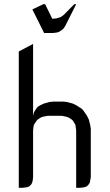

<svg xmlns="http://www.w3.org/2000/svg" viewBox="-20 -898 527 918"><path d="M69.8 0V-651.9L138.2 -688V-344.2L142.1 -359.9L147 -369.1L155.8 -381.8L160.2 -387.2L172.9 -395L189.9 -402.8L215.8 -410.2L232.9 -412.1H285.2L300.8 -410.2L328.1 -402.8L344.2 -395L371.1 -377.9L378.9 -369.1L396 -344.2L404.8 -326.2L411.1 -300.8L414.1 -283.2V-50.8L411.1 -34.2L409.2 -24.9L404.8 -17.1L396 -7.8L387.2 -3.9L378.9 -2L361.8 0H344.2V-273.9L341.8 -292L340.8 -300.8L335.9 -309.1L328.1 -321.8L323.2 -326.2L310.1 -335L300.8 -338.9L293 -340.8L275.9 -344.2H207L189.9 -340.8L181.2 -338.9L172.9 -335L160.2 -326.2L155.8 -321.8L147 -309.1L142.1 -300.8L140.1 -292L138.2 -273.9V-50.8L136.2 -34.2L133.8 -24.9L129.9 -17.1L121.1 -7.8L112.8 -3.9L104 -2L86.9 0ZM134.8 -853 187 -877.9H195.8L230 -808.1L250 -810.1L266.1 -814.9L271 -816.9L284.2 -826.2L335 -877.9H344.2L292 -773.9L284.2 -762.2L279.8 -757.8L266.1 -748L257.8 -744.1L250 -742.2L231.9 -740.2H190.9Z"/></svg>

Font: Petahja
Style: Regular
Weight: 400
Designer: T. Christopher White
Version: Version 1.1